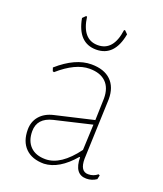

<svg xmlns="http://www.w3.org/2000/svg" viewBox="-123 -722 687 809"><g transform="rotate(20 221.0 -317.5)"><path d="M299 -640 312 -627Q293 -522 211 -522Q129 -522 110 -627L123 -640H128Q141 -542 211 -542Q281 -542 294 -640ZM215 -457Q272 -457 302.5 -427.5Q333 -398 333 -344Q333 -332 328 -209Q323 -86 323 -73Q323 -17 359 -17Q383 -17 401 -32L407 -29L403 -11Q383 3 358 3Q304 3 303 -73H300Q236 2 169 5Q115 5 85.5 -24.5Q56 -54 56 -107Q56 -143 77.5 -168Q99 -193 138 -202L310 -242L313 -340Q313 -387 287.5 -412Q262 -437 214 -437Q151 -437 77 -372L71 -374L66 -389Q143 -457 215 -457ZM309 -221 143 -182Q76 -166 76 -107Q76 -64 100 -39.5Q124 -15 168 -15Q237 -15 304 -106Z"/></g></svg>

Font: Alegreya Sans SC Thin
Style: Regular
Weight: 100
Designer: Juan Pablo del Peral
Foundry: Huerta Tipografica
Version: Version 2.007